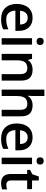

<svg xmlns="http://www.w3.org/2000/svg" viewBox="1282 -2082 810 3413"><g transform="rotate(90 1686.5 -375.0)"><path d="M317.9 9.8Q191.9 9.8 120.8 -63.7Q49.8 -137.2 49.8 -266.1Q49.8 -398.4 115.7 -474.1Q181.6 -549.8 296.9 -549.8Q403.8 -549.8 465.8 -484.9Q527.8 -419.9 527.8 -306.2V-244.1H168Q170.4 -165.5 210.4 -123.3Q250.5 -81.1 323.2 -81.1Q371.1 -81.1 412.4 -90.1Q453.6 -99.1 501 -120.1V-26.9Q459 -6.8 416 1.5Q373 9.8 317.9 9.8ZM296.9 -462.9Q242.2 -462.9 209.2 -428.2Q176.3 -393.6 169.9 -327.1H415Q414.1 -394 382.8 -428.5Q351.6 -462.9 296.9 -462.9Z M772.9 0H658.2V-540H772.9ZM651.4 -683.1Q651.4 -713.9 668.2 -730.5Q685.1 -747.1 716.3 -747.1Q746.6 -747.1 763.4 -730.5Q780.3 -713.9 780.3 -683.1Q780.3 -653.8 763.4 -637Q746.6 -620.1 716.3 -620.1Q685.1 -620.1 668.2 -637Q651.4 -653.8 651.4 -683.1Z M1412.1 0H1296.9V-332Q1296.9 -394.5 1271.7 -425.3Q1246.6 -456.1 1191.9 -456.1Q1119.1 -456.1 1085.4 -413.1Q1051.8 -370.1 1051.8 -269V0H937V-540H1026.9L1043 -469.2H1048.8Q1073.2 -507.8 1118.2 -528.8Q1163.1 -549.8 1217.8 -549.8Q1412.1 -549.8 1412.1 -352.1Z M2046.9 0H1931.6V-332Q1931.6 -394.5 1906.5 -425.3Q1881.3 -456.1 1826.7 -456.1Q1754.4 -456.1 1720.5 -412.8Q1686.5 -369.6 1686.5 -268.1V0H1571.8V-759.8H1686.5V-566.9Q1686.5 -520.5 1680.7 -467.8H1688Q1711.4 -506.8 1753.2 -528.3Q1794.9 -549.8 1850.6 -549.8Q2046.9 -549.8 2046.9 -352.1Z M2442.4 9.8Q2316.4 9.8 2245.4 -63.7Q2174.3 -137.2 2174.3 -266.1Q2174.3 -398.4 2240.2 -474.1Q2306.2 -549.8 2421.4 -549.8Q2528.3 -549.8 2590.3 -484.9Q2652.3 -419.9 2652.3 -306.2V-244.1H2292.5Q2294.9 -165.5 2335 -123.3Q2375 -81.1 2447.8 -81.1Q2495.6 -81.1 2536.9 -90.1Q2578.1 -99.1 2625.5 -120.1V-26.9Q2583.5 -6.8 2540.5 1.5Q2497.6 9.8 2442.4 9.8ZM2421.4 -462.9Q2366.7 -462.9 2333.7 -428.2Q2300.8 -393.6 2294.4 -327.1H2539.6Q2538.6 -394 2507.3 -428.5Q2476.1 -462.9 2421.4 -462.9Z M2897.5 0H2782.7V-540H2897.5ZM2775.9 -683.1Q2775.9 -713.9 2792.7 -730.5Q2809.6 -747.1 2840.8 -747.1Q2871.1 -747.1 2887.9 -730.5Q2904.8 -713.9 2904.8 -683.1Q2904.8 -653.8 2887.9 -637Q2871.1 -620.1 2840.8 -620.1Q2809.6 -620.1 2792.7 -637Q2775.9 -653.8 2775.9 -683.1Z M3262.7 -83Q3304.7 -83 3346.7 -96.2V-9.8Q3327.6 -1.5 3297.6 4.2Q3267.6 9.8 3235.4 9.8Q3072.3 9.8 3072.3 -162.1V-453.1H2998.5V-503.9L3077.6 -545.9L3116.7 -660.2H3187.5V-540H3341.3V-453.1H3187.5V-164.1Q3187.5 -122.6 3208.3 -102.8Q3229 -83 3262.7 -83Z"/></g></svg>

Font: f1_58959          
Style: Regular
Weight: 600
Foundry: Ascender Corporation
Version: Version 1.10